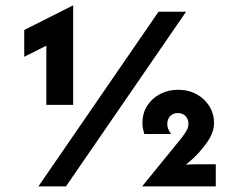

<svg xmlns="http://www.w3.org/2000/svg" viewBox="-20 -667 832 687"><path d="M145.8 -291.7V-503.5L66.7 -463.9V-559.7L240.3 -647.2H241.7V-291.7ZM117.4 0 547.2 -625H645.8L216 0ZM489.6 0V-1.4L629.2 -172.9Q643.1 -191 648.6 -201.7Q654.2 -212.5 654.2 -223.6Q654.2 -241.7 643.4 -252.1Q632.6 -262.5 616.7 -262.5Q598.6 -262.5 588.5 -251Q578.5 -239.6 578.5 -222.9Q578.5 -205.6 592.4 -187.5H496.5Q493.8 -197.2 491.7 -205.6Q489.6 -213.9 489.6 -227.1Q489.6 -261.1 506.2 -287.8Q522.9 -314.6 552.1 -330.2Q581.2 -345.8 617.4 -345.8Q654.2 -345.8 683.3 -329.9Q712.5 -313.9 729.2 -286.8Q745.8 -259.7 745.8 -227.1Q745.8 -204.2 735.4 -182.3Q725 -160.4 702.1 -133.3Q691 -119.4 676.7 -105.6Q662.5 -91.7 645.1 -77.8Q655.6 -78.5 666.7 -78.8Q677.8 -79.2 689.6 -79.2H752.1V0Z"/></svg>

Font: Afacad Flux
Style: Bold
Weight: 700
Designer: Kristian Moeller
Foundry: Dicotype
Version: Version 1.100